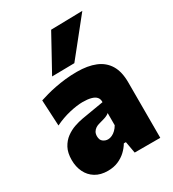

<svg xmlns="http://www.w3.org/2000/svg" viewBox="-190 -881 903 1001"><g transform="rotate(-30 262.0 -381.0)"><path d="M163.5 13Q119.5 13 89 -5.8Q58.5 -24.5 42.8 -57Q27 -89.5 27 -130Q27 -173.5 42.5 -202.2Q58 -231 82.2 -248.8Q106.5 -266.5 133.5 -275.8Q160.5 -285 183.5 -289L317 -311.5Q318 -330 308 -341.5Q298 -353 277.5 -358.5Q257 -364 227 -364Q210 -364 189.8 -361.2Q169.5 -358.5 147.2 -353.2Q125 -348 102.5 -340Q80 -332 57.5 -321L49.5 -476.5Q68.5 -482.5 93 -489.5Q117.5 -496.5 147 -502.2Q176.5 -508 210 -511.8Q243.5 -515.5 280 -515.5Q344.5 -515.5 390.5 -496.8Q436.5 -478 460.8 -438Q485 -398 485 -334Q485 -308.5 485 -273Q485 -237.5 485 -211.5V-177.5Q485 -137.5 485 -93.2Q485 -49 485 0H331L318.5 -70H306Q293 -48 273 -29.2Q253 -10.5 225.8 1.2Q198.5 13 163.5 13ZM246 -129Q258 -129 270.2 -134.8Q282.5 -140.5 293.2 -151Q304 -161.5 312 -175.5V-249Q307 -244.5 300.2 -240.8Q293.5 -237 281.2 -233Q269 -229 248 -223.5Q235.5 -220.5 225.2 -213.8Q215 -207 209 -196.8Q203 -186.5 203 -171.5Q203 -149 216.5 -139Q230 -129 246 -129ZM156.5 -559Q186 -613 215.5 -666Q245 -719 274 -772.5L464 -776.5Q434 -739 404.8 -702.5Q375.5 -666 347.5 -630.8Q319.5 -595.5 291.5 -561Z"/></g></svg>

Font: Commissioner Thin ExtraBold
Style: Regular
Weight: 800
Version: Version 1.000